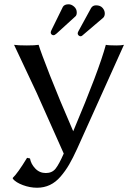

<svg xmlns="http://www.w3.org/2000/svg" viewBox="-20 -858 620 900"><path d="M471.2 -794.9Q471.2 -782.2 463.9 -774.9L365.2 -690.9Q362.3 -688 356.9 -688Q353 -688 348.6 -691.9Q344.2 -695.8 344.2 -701.2Q344.2 -705.6 347.7 -711.9L407.2 -820.8Q415 -833 430.2 -833Q450.2 -833 460.7 -821Q471.2 -809.1 471.2 -794.9ZM339.8 -799.8Q339.8 -786.1 333 -780.8L245.1 -700.7Q236.3 -692.9 231 -692.9Q225.6 -692.9 221.7 -696.5Q217.8 -700.2 217.8 -705.1Q217.8 -710 220.7 -715.8L274.9 -826.2Q282.2 -837.9 301.8 -837.9Q314.9 -837.9 327.4 -826.9Q339.8 -815.9 339.8 -799.8ZM120.6 -115.2Q125 -89.4 145.3 -68.1Q165.5 -46.9 194.8 -46.9Q224.1 -46.9 240.5 -67.4Q256.8 -87.9 278.8 -138.2L151.4 -423.8L45.9 -647.9Q63 -645 106 -645Q144 -645 161.1 -647.9Q170.4 -616.2 214.1 -504.6Q257.8 -393.1 323.2 -242.7Q443.8 -528.3 476.1 -647.9Q488.3 -645 525.9 -645Q548.8 -645 561 -647.9L341.8 -161.1Q321.8 -117.2 304.2 -86.9Q286.6 -56.6 263.9 -30.3Q241.2 -3.9 213.9 9Q186.5 22 153.8 22Q120.6 22 87.6 9.8Q54.7 -2.4 40 -20V-24.4Q62.5 -45.4 106.9 -118.2Z"/></svg>

Font: Linux Biolinum G
Style: Regular
Weight: 400
Designer: Philipp H. Poll
Foundry: Philipp H. Poll
Version: Version 1.1.0 ; ttfautohint (v1.6)